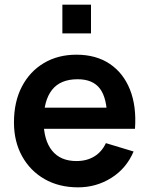

<svg xmlns="http://www.w3.org/2000/svg" viewBox="-20 -790 642 825"><path d="M248 -646.5V-770H371V-646.5ZM315.5 15Q233.5 15 171.5 -20.5Q109.5 -56 74.8 -119Q40 -182 40 -264Q40 -352.5 74 -417.8Q108 -483 168.5 -519Q229 -555 308.5 -555Q392.5 -555 451.2 -515.8Q510 -476.5 538.5 -405Q567 -333.5 560 -236.5H440.5V-280.5Q440 -368.5 409.5 -409Q379 -449.5 313.5 -449.5Q239.5 -449.5 203.5 -403.8Q167.5 -358 167.5 -270Q167.5 -188 203.5 -143Q239.5 -98 308.5 -98Q353 -98 385.2 -117.8Q417.5 -137.5 435 -175L554 -139Q523 -66 458.2 -25.5Q393.5 15 315.5 15ZM129.5 -236.5V-327.5H501V-236.5Z"/></svg>

Font: Manrope ExtraLight
Style: Bold
Weight: 700
Version: Version 4.504